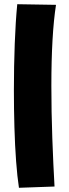

<svg xmlns="http://www.w3.org/2000/svg" viewBox="-20 -823 330 912"><path d="M70 69Q62 17 56.5 -57Q51 -131 48.5 -218Q46 -305 46 -395Q46 -508 50 -615Q54 -722 62 -803L246 -800Q235 -729 229.5 -633Q224 -537 224 -415Q224 -291 228.5 -166Q233 -41 239 63Z"/></svg>

Font: Mochiy Pop P One
Style: Regular
Weight: 400
Designer: FONTDASU
Foundry: FONTDASU / Google Inc. / Adobe
Version: Version 2.000